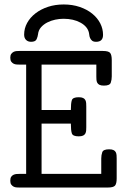

<svg xmlns="http://www.w3.org/2000/svg" viewBox="-20 -839 565 859"><path d="M88 -684Q88 -712 101.5 -736.5Q115 -761 139 -779.5Q163 -798 195 -808.5Q227 -819 265 -819Q304 -819 336.5 -808Q369 -797 392.5 -778Q416 -759 428.5 -734.5Q441 -710 441 -683Q441 -652 410 -652Q398 -652 392 -657Q386 -662 383 -669Q380 -676 379.5 -682.5Q379 -689 378 -692Q372 -720 340.5 -737.5Q309 -755 264 -755Q246 -755 227 -751Q208 -747 191.5 -738.5Q175 -730 163.5 -717Q152 -704 150 -685Q149 -676 144 -664Q139 -652 119 -652Q105 -652 96.5 -660.5Q88 -669 88 -684ZM26 -30Q26 -42 30 -48Q34 -54 40.5 -57Q47 -60 54 -60.5Q61 -61 67 -61H97V-550H67Q61 -550 54 -550.5Q47 -551 41 -554Q35 -557 30.5 -563Q26 -569 26 -581Q26 -592 30.5 -598Q35 -604 41 -607Q47 -610 54 -610.5Q61 -611 67 -611H440Q466 -611 473 -602Q480 -593 480 -570V-497Q480 -482 475.5 -469Q471 -456 445 -456Q432 -456 425 -459.5Q418 -463 415 -469Q412 -475 411.5 -482.5Q411 -490 411 -497V-550H166V-347H297Q297 -378 301.5 -391Q306 -404 332 -404Q345 -404 352 -400.5Q359 -397 362 -391Q365 -385 365.5 -377.5Q366 -370 366 -363V-270Q366 -263 365.5 -255.5Q365 -248 362 -242Q359 -236 352 -232.5Q345 -229 332 -229Q306 -229 301.5 -242Q297 -255 297 -286H166V-61H433V-130Q433 -145 437.5 -158Q442 -171 468 -171Q481 -171 488 -167.5Q495 -164 498 -158Q501 -152 501.5 -144.5Q502 -137 502 -130V-41Q502 -17 494.5 -8.5Q487 0 462 0H67Q61 0 54 -0.5Q47 -1 41 -4Q35 -7 30.5 -13Q26 -19 26 -30Z"/></svg>

Font: CMU Typewriter Custom
Style: Regular
Weight: 500
Monospace: yes
Version: Version 0.7.0